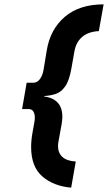

<svg xmlns="http://www.w3.org/2000/svg" viewBox="-20 -732 496 882"><path d="M307 130Q226 123 174.5 78.5Q123 34 123 -57Q123 -72 124.5 -88Q126 -104 129 -121L138 -171Q139 -176.5 139.5 -182Q140 -187.5 140 -191.5Q140 -209.5 133 -220.2Q126 -231 111.5 -231H81.5L102.5 -352H133Q151 -352 163.2 -368.5Q175.5 -385 180 -411L194.5 -499Q210.5 -597.5 277.8 -654.8Q345 -712 456 -712L434 -589Q387 -587 358 -562.8Q329 -538.5 321.5 -494L308.5 -420.5Q298.5 -362 279.5 -335.2Q260.5 -308.5 236 -300.5Q211.5 -292.5 184 -291L183 -288.5Q209.5 -285.5 228.5 -274Q247.5 -262.5 257 -242.8Q266.5 -223 266.5 -195.5Q266.5 -188.5 265.5 -179.8Q264.5 -171 263 -161L248.5 -81Q247.5 -75.5 247 -70.8Q246.5 -66 246.5 -61Q246.5 -30 266.5 -11.2Q286.5 7.5 328 10Z"/></svg>

Font: Overpass ExtraBold
Style: Italic
Weight: 800
Italic angle: -10°
Designer: Delve Withrington, Dave Bailey, Thomas Jockin
Foundry: Delve Fonts LLC
Version: Version 4.000